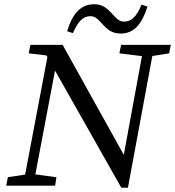

<svg xmlns="http://www.w3.org/2000/svg" viewBox="-20 -883 832 913"><path d="M9.5 0H242.1L248.2 -40.4L135.9 -55.4H116.7L17.5 -40.4L9.5 0ZM89.5 0H137.9L264.6 -668.5L216.4 -669.7L89.5 0ZM557 9.8H588.3L603.4 -84.2L277.8 -669.7H124.5L116.5 -629.3L243 -614.4L190.1 -638.5L557 9.8ZM547.7 -629.3 669.9 -614.3H689.1L784.2 -629.3L792.3 -669.7H555.8L547.7 -629.3ZM588.3 9.8 714.2 -669.7H664.9L553.9 -66.6L588.3 9.8ZM299.3 -734.6 326.6 -725.4C352.5 -785.2 377.4 -806.1 410.3 -806.1C440.3 -806.1 456.3 -778.3 477.3 -757.4C496.3 -739.5 516.4 -723.5 553.3 -723.5C615.2 -723.5 653.5 -764.4 681.4 -851.7L653.2 -860.9C628.2 -801.1 603.3 -780.2 569.5 -780.2C539.6 -780.2 524.5 -808 502.6 -828.8C483.6 -846.8 464.5 -862.8 427.5 -862.8C366.6 -862.8 325.3 -821.8 299.3 -734.6Z"/></svg>

Font: Source Serif Variable
Style: Italic
Weight: 389
Italic angle: -12°
Designer: Frank Grießhammer
Foundry: Adobe Systems Incorporated
Version: Version 3.001;hotconv 1.0.111;makeotfexe 2.5.65597